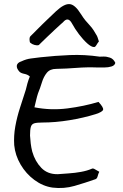

<svg xmlns="http://www.w3.org/2000/svg" viewBox="-20 -918 614 959"><path d="M450 -683Q436 -683 415.5 -701.5Q395 -720 374.5 -747Q354 -774 340 -800Q320 -838 294 -806Q296 -808 283.5 -797Q271 -786 252.5 -768.5Q234 -751 215.5 -733.5Q197 -716 185 -704Q173 -692 174 -693Q165 -690 152.5 -693.5Q140 -697 132 -704Q128 -706 127.5 -719Q127 -732 132 -737Q151 -756 164 -769Q177 -782 189.5 -794.5Q202 -807 218.5 -822.5Q235 -838 260 -862Q301 -900 328 -897.5Q355 -895 384 -848Q398 -826 407 -815.5Q416 -805 423 -797.5Q430 -790 438.5 -779.5Q447 -769 460 -746Q465 -739 467.5 -731Q470 -723 474 -711Q468 -704 462 -693.5Q456 -683 450 -683ZM242 19Q194 12 152 -19Q110 -50 83 -96Q56 -142 51 -193Q48 -240 56.5 -287Q65 -334 80 -380Q95 -426 109 -470Q112 -484 117 -501.5Q122 -519 129 -536Q118 -546 102 -549Q86 -552 78 -559Q62 -576 64 -590.5Q66 -605 88 -612Q111 -623 135 -626Q159 -629 183 -632Q257 -640 329.5 -643Q402 -646 478 -635Q482 -635 497 -635.5Q512 -636 529.5 -630Q547 -624 556 -604Q553 -591 537 -586Q521 -581 501.5 -581Q482 -581 466 -581Q414 -583 363 -579Q312 -575 261 -574Q230 -574 214 -554.5Q198 -535 189.5 -507Q181 -479 170 -452Q165 -437 161 -419.5Q157 -402 152 -382Q234 -366 316.5 -376.5Q399 -387 472 -409Q498 -381 495 -370Q492 -359 458 -348Q397 -329 326.5 -317.5Q256 -306 191 -306Q164 -306 151 -302Q138 -298 134 -284Q130 -270 130 -241Q131 -222 133.5 -201.5Q136 -181 141 -161Q155 -112 186.5 -79.5Q218 -47 269 -48Q293 -50 323.5 -52Q354 -54 384.5 -59.5Q415 -65 438 -75Q444 -79 455 -72Q466 -65 476 -60Q471 -51 468 -38.5Q465 -26 457 -23Q406 -5 352.5 10.5Q299 26 242 19Z"/></svg>

Font: Mynerve
Style: Regular
Weight: 400
Designer: Carolina Short
Foundry: Carolina Short
Version: Version 1.000; ttfautohint (v1.8.4.7-5d5b)